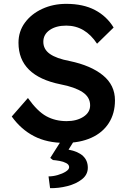

<svg xmlns="http://www.w3.org/2000/svg" viewBox="-20 -732 668 997"><path d="M316 10Q224 10 156.5 -25Q89 -60 41 -127L125 -223Q174 -154 220.5 -128.5Q267 -103 326 -103Q378 -103 413 -125.5Q448 -148 448 -185Q448 -228 408 -254Q368 -280 295 -294Q76 -338 76 -510Q76 -569 109.5 -614.5Q143 -660 199.5 -686Q256 -712 324 -712Q412 -712 473 -680Q534 -648 570 -589L484 -505Q422 -599 324 -599Q271 -599 238 -576Q205 -553 205 -515Q205 -476 239 -452Q273 -428 342 -415Q452 -392 514.5 -341Q577 -290 577 -211Q577 -143 545 -93Q513 -43 454 -16.5Q395 10 316 10ZM240 245 232 184Q255 184 279.5 177Q304 170 321.5 159Q339 148 339 136Q339 123 324 115Q309 107 289 103.5Q269 100 255 99L241 88L312 -24H379L336 45Q436 64 436 139Q436 175 405.5 199Q375 223 329.5 234.5Q284 246 240 245Z"/></svg>

Font: Readex Pro Medium
Style: Regular
Weight: 500
Designer: Bonnie Shaver-Troup, Thomas Jockin
Foundry: Lexend
Version: Version 1.204; ttfautohint (v1.8.4.7-5d5b)